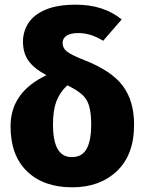

<svg xmlns="http://www.w3.org/2000/svg" viewBox="-20 -781 617 819"><path d="M288 18Q166 18 95.5 -50Q25 -118 25 -242Q25 -388 178 -460Q122 -491 100 -524Q78 -557 78 -603Q78 -647 101.5 -683Q125 -719 175 -740Q225 -761 304 -761Q422 -761 499 -698L420 -607Q367 -640 315 -640Q280 -640 263.5 -628.5Q247 -617 247 -598Q247 -576 265 -561.5Q283 -547 341 -524Q456 -479 504 -414.5Q552 -350 552 -249Q552 -121 479 -51.5Q406 18 288 18ZM287 -111Q330 -111 349.5 -146Q369 -181 369 -250Q369 -322 349 -355Q329 -388 267 -417Q234 -386 220 -347.5Q206 -309 206 -250Q206 -111 285 -111Z"/></svg>

Font: Trujillo ExtraBold
Style: Regular
Weight: 800
Designer: Fira Sans original fonts by bBox Type GmbH, Carrois Corporate GbR, & Edenspiekermann AG / Changes by Cristiano Sobral
Foundry: Fira Sans original fonts by bBox Type GmbH, Carrois Corporate GbR, & Edenspiekermann AG / Changes by Cristiano Sobral
Version: Version 4.301;July 28, 2020;FontCreator 13.0.0.2655 64-bit